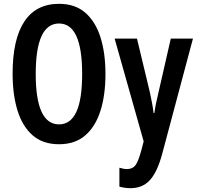

<svg xmlns="http://www.w3.org/2000/svg" viewBox="-20 -745 1033 1005"><path d="M532 -358Q532 -248 506 -165.5Q480 -83 426.5 -36.5Q373 10 289 10Q204 10 150.5 -37Q97 -84 71.5 -167Q46 -250 46 -359Q46 -540 107.5 -632.5Q169 -725 289 -725Q373 -725 426.5 -678.5Q480 -632 506 -549.5Q532 -467 532 -358ZM167 -358Q167 -94 289 -94Q349 -94 379.5 -159Q410 -224 410 -358Q410 -622 289 -622Q167 -622 167 -358ZM580 -543H697L764 -264Q770 -236 775.5 -207.5Q781 -179 784 -153H788Q791 -176 796.5 -203Q802 -230 810 -263L874 -543H990L828 64Q802 158 763.5 199Q725 240 663 240Q648 240 634 238Q620 236 605 232V133Q615 136 625 138Q635 140 644 140Q674 140 689 120Q704 100 720 41L732 -5Z"/></svg>

Font: Noto Sans ExtraCondensed SemiBold
Style: Regular
Weight: 600
Width: 2
Designer: Monotype Design Team
Foundry: Monotype Imaging Inc.
Version: Version 2.013; ttfautohint (v1.8.4.7-5d5b)